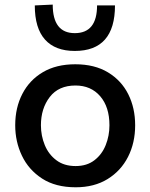

<svg xmlns="http://www.w3.org/2000/svg" viewBox="-20 -782 638 814"><path d="M301 12Q215.5 12 158.5 -25Q101.5 -62 73 -121.8Q44.5 -181.5 44.5 -251Q44.5 -325.5 74.8 -384Q105 -442.5 161.8 -476Q218.5 -509.5 299 -509.5Q381 -509.5 437.8 -475.2Q494.5 -441 523.8 -382.5Q553 -324 553 -251Q553 -176.5 522.8 -117Q492.5 -57.5 436 -22.8Q379.5 12 301 12ZM300.5 -78Q348.5 -78 380.5 -102.8Q412.5 -127.5 428.2 -167Q444 -206.5 444 -251Q444 -328.5 404.8 -374Q365.5 -419.5 300 -419.5Q228.5 -419.5 191 -370.8Q153.5 -322 153.5 -251Q153.5 -206.5 169.8 -167Q186 -127.5 218.8 -102.8Q251.5 -78 300.5 -78ZM297 -566Q214 -566 170.8 -614.2Q127.5 -662.5 127.5 -759L203.5 -762.5Q203.5 -641.5 297 -641.5Q391.5 -641.5 391.5 -759H467.5Q467.5 -566 297 -566Z"/></svg>

Font: Heraclito Medium
Style: Regular
Weight: 500
Designer: Kostas Bartsokas (font) & Cristiano Sobral (main changes)
Foundry: Kostas Bartsokas (font) & Cristiano Sobral (main changes)
Version: Version 1.00;July 8, 2020;FontCreator 13.0.0.2655 64-bit